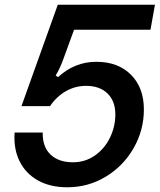

<svg xmlns="http://www.w3.org/2000/svg" viewBox="-20 -783 680 814"><path d="M294 -657 248 -531Q234 -492 216 -463L226 -456Q297 -521 388 -521Q481 -521 535.5 -466Q590 -411 590 -319Q590 -231 546.5 -155Q503 -79 428.5 -34Q354 11 265 11Q193 11 141 -18Q89 -47 63 -99.5Q37 -152 42 -221H161Q160 -160 194.5 -127.5Q229 -95 289 -95Q341 -95 382 -123.5Q423 -152 446 -199Q469 -246 469 -298Q469 -354 436 -386.5Q403 -419 345 -419Q299 -419 259.5 -396.5Q220 -374 192 -333H71L225 -763H637L618 -657Z"/></svg>

Font: Open Sauce Sans Medium Italic
Style: Regular
Weight: 500
Italic angle: -10°
Designer: Alfredo Marco Pradil
Foundry: Creative Sauce Fz LLC
Version: Version 1.477